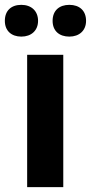

<svg xmlns="http://www.w3.org/2000/svg" viewBox="-34 -772 375 792"><path d="M227 0V-546H78V0ZM54 -621C95 -621 123 -646 123 -686C123 -727 95 -752 54 -752C12 -752 -14 -728 -14 -686C-14 -645 13 -621 54 -621ZM252 -621C293 -621 321 -646 321 -686C321 -728 294 -752 252 -752C211 -752 183 -729 183 -686C183 -644 211 -621 252 -621Z"/></svg>

Font: Passageway
Style: Regular
Weight: 700
Foundry: Ascender Corporation
Version: Version 1.11